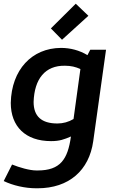

<svg xmlns="http://www.w3.org/2000/svg" viewBox="-42 -750 622 1034"><path d="M232 -597 292 -536 434 -665 366 -730ZM308 -396C339 -396 366 -390 391 -378L354 -109C327 -93 298 -85 267 -85C181 -85 139 -124 139 -201C143 -325 201 -398 308 -396ZM16 -196C16 -69 95 10 233 10C279 10 303 1 340 -15C323 108 283 168 161 168H154C117 168 63 152 23 136L-22 225C28 249 92 264 154 264H160C330 264 438 167 460 11L529 -482H444L429 -453C386 -479 337 -492 286 -492C129 -491 20 -374 16 -196Z"/></svg>

Font: Cantarell
Style: BoldOblique
Weight: 700
Italic angle: -8°
Designer: Dave Crossland
Version: Version 0.024